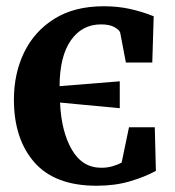

<svg xmlns="http://www.w3.org/2000/svg" viewBox="-20 -581 560 614"><path d="M289 13Q155.5 13 90 -61.8Q24.5 -136.5 24.5 -262.5Q24.5 -346 57.2 -413.5Q90 -481 154 -521Q218 -561 312 -561Q356.5 -561 395.2 -552.5Q434 -544 471.5 -529L467 -381H382.5L364.5 -476Q363 -484 347.2 -493.5Q331.5 -503 303 -503Q242.5 -503 206.8 -452.2Q171 -401.5 170.5 -305.5L363 -321V-235L172 -253Q176 -161 209.5 -102.8Q243 -44.5 304 -44.5Q324 -44.5 341.2 -49.8Q358.5 -55 369 -61L392.5 -174H475L478.5 -34.5Q442.5 -15 395 -1Q347.5 13 289 13Z"/></svg>

Font: Merriweather Text Regular
Style: Bold
Weight: 700
Designer: Eben Sorkin
Foundry: Eben Sorkin
Version: Version 2.100; ttfautohint (v1.7.19-72a1) -l 8 -r 50 -G 200 